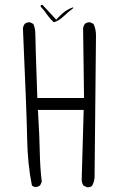

<svg xmlns="http://www.w3.org/2000/svg" viewBox="-20 -799 540 801"><path d="M149.9 -771Q166 -754.4 178.7 -734.9Q189.9 -718.8 204.6 -706.1Q224.6 -711.9 242.7 -728.5Q263.7 -748.5 285.6 -765.1Q285.2 -767.6 284.7 -768.6Q250.5 -756.8 224.6 -727.5L214.8 -716.8L157.2 -778.8L149.9 -777.3ZM126.5 -18.6Q138.2 -18.6 147.5 -25.9L154.3 -40.5Q147 -101.6 146 -165Q145 -229 138.2 -340.3H329.1L320.8 -49.8Q320.8 -36.1 328.1 -24.9L342.3 -18.1Q343.8 -17.6 344.7 -17.6Q356.4 -17.6 363.8 -23.4Q373 -39.1 374.5 -58.1L380.4 -645.5Q380.4 -648.9 380.4 -652.3Q380.4 -677.7 370.1 -699.2L356.9 -705.6Q355.5 -706.1 352.1 -706.1Q348.6 -706.1 343.8 -704.6Q338.9 -703.1 334.5 -699.7Q328.1 -691.4 326.7 -680.7L330.6 -390.1H135.7Q127.4 -628.9 127.4 -657.2Q127.4 -680.2 119.1 -699.2L106 -705.6Q104.5 -706.1 103.5 -706.1Q91.3 -706.1 83.5 -699.7Q77.1 -691.4 75.7 -681.2Q91.3 -327.1 93.3 -220.5Q95.2 -113.8 113.3 -24.4L124.5 -19Q125.5 -18.6 126.5 -18.6Z"/></svg>

Font: NaikaiFont
Style: ExtraLight
Weight: 200
Version: Version 1.89